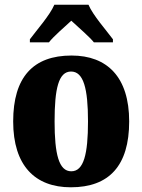

<svg xmlns="http://www.w3.org/2000/svg" viewBox="-20 -786 605 816"><path d="M107 -619V-606H188C206 -630 255 -672 283 -698C309 -674 365 -625 379 -606H460V-619C432 -657 375 -721 356 -766H211C192 -721 135 -657 107 -619ZM281 10C444 10 529 -82 529 -270C529 -458 436 -550 284 -550C121 -550 36 -458 36 -270C36 -82 129 10 281 10ZM283 -58C230 -58 212 -131 212 -270C212 -410 229 -482 282 -482C335 -482 354 -410 354 -270C354 -131 336 -58 283 -58Z"/></svg>

Font: Noto Serif Ethiopic Condensed Black
Style: Regular
Weight: 900
Width: 3
Designer: Monotype Design Team
Foundry: Monotype Imaging Inc.
Version: Version 2.102